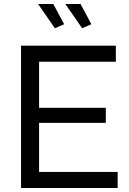

<svg xmlns="http://www.w3.org/2000/svg" viewBox="-20 -938 645 958"><path d="M567 -80V0H85V-710H558V-630H175V-400H508V-325H175V-80ZM306 -918H382L436 -817L390 -797ZM170 -918H246L300 -817L254 -797Z"/></svg>

Font: Boldmen Medium
Style: Regular
Weight: 400
Designer: Matt McInerney, Pablo Impallari, Rodrigo Fuenzalida
Foundry: LIVING CONCEPT
Version: Version 1.000